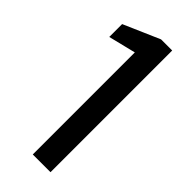

<svg xmlns="http://www.w3.org/2000/svg" viewBox="-228 -740 781 781"><g transform="rotate(45 162.0 -350.0)"><path d="M149 0V-587L31 -558V-632L187 -700H251V0Z"/></g></svg>

Font: DMSans_18ptMedium
Style: Regular
Weight: 500
Designer: Colophon Foundry, Jonny Pinhorn
Foundry: Colophon Foundry
Version: Version 4.004;gftools[0.9.30]